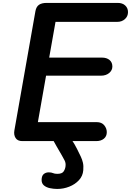

<svg xmlns="http://www.w3.org/2000/svg" viewBox="-20 -948 880 1290"><path d="M130 0Q98 0 84.8 -20.8Q71.5 -41.5 76.5 -71L218 -873Q223.5 -903 242 -915.8Q260.5 -928.5 294 -928.5H770.5Q803 -928.5 821.5 -911Q840 -893.5 840 -866.5Q840 -838.5 819.5 -819.8Q799 -801 766.5 -801H353L310.5 -561H665Q696.5 -561 715.8 -545Q735 -529 735 -501Q735 -475.5 713.5 -457.5Q692 -439.5 658 -439.5H289.5L234.5 -127.5H629Q663 -127.5 680.2 -106.5Q697.5 -85.5 697.5 -60Q697.5 -32 677.8 -16Q658 0 626.5 0ZM365 321.5Q339.5 321.5 315.2 316.2Q291 311 275.2 297.8Q259.5 284.5 259.5 260.5Q260 233 273.8 221.5Q287.5 210 307.5 210Q325 210 336 215Q347 220 365 220Q396 220 406.8 204.8Q417.5 189.5 420 171Q423.5 148 413.8 129.5Q404 111 395.5 96Q378 66 361.5 37.5Q345 9 330.5 -18Q319.5 -38 334.5 -53.2Q349.5 -68.5 368.5 -68.5Q390.5 -68.5 403.8 -61.8Q417 -55 431 -42Q447 -26.5 459 -11Q471 4.5 480.2 20.5Q489.5 36.5 498 53.5Q512.5 82.5 522.5 103.5Q532.5 124.5 537.2 145.5Q542 166.5 539.5 195.5Q536.5 234.5 510.2 262.8Q484 291 445.2 306.2Q406.5 321.5 365 321.5Z"/></svg>

Font: Edu AU VIC WA NT Pre
Style: Bold
Weight: 700
Designer: Tina and Corey Anderson, Eben Sorkin, Mirko Velimirovic
Foundry: Google for Education
Version: Version 1.001